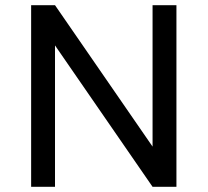

<svg xmlns="http://www.w3.org/2000/svg" viewBox="-20 -720 800 740"><path d="M100 0V-700H192L568 -155V-700H660V0H568L192 -545V0Z"/></svg>

Font: Golos Text
Style: Regular
Weight: 400
Designer: A.Korolkova, Vitaly Kuzmin
Foundry: ParaType Ltd
Version: Version 2.004